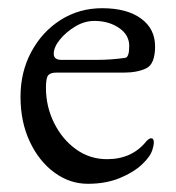

<svg xmlns="http://www.w3.org/2000/svg" viewBox="-20 -434 428 468"><path d="M352 -71Q348 -54 327 -34Q306 -14 272 0Q238 14 194 14Q150 14 112.5 -13.5Q75 -41 52.5 -89Q30 -137 30 -198Q30 -259 56.5 -308Q83 -357 128 -385.5Q173 -414 229 -414Q289 -414 323.5 -389Q358 -364 358 -321Q358 -278 336.5 -267.5Q315 -257 281 -257H117Q103 -257 97.5 -250.5Q92 -244 92 -220Q92 -174 112 -134Q132 -94 165.5 -70Q199 -46 241 -46Q302 -46 337 -90Q344 -97 348 -97Q355 -97 355 -87Q355 -80 352 -71ZM111 -303Q111 -288 130 -288H212Q235 -288 253.5 -289.5Q272 -291 285 -293Q295 -294 295 -322Q295 -349 270 -366Q245 -383 210 -383Q186 -383 163.5 -369.5Q141 -356 126 -337.5Q111 -319 111 -303Z"/></svg>

Font: Benne
Style: Regular
Weight: 400
Designer: John-Daniel Harrington
Version: Version 1.001